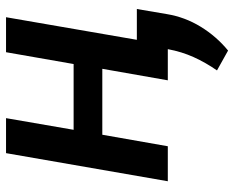

<svg xmlns="http://www.w3.org/2000/svg" viewBox="-89 -479 765 627"><g transform="rotate(-90 293.5 -165.5)"><path d="M459.5 0H344.7L382.3 -213.9H167L129.4 0H15.1L106.9 -528.3H221.2L183.1 -307.6H397.9L436.5 -528.3H550.8ZM561 -3.4Q551.3 55.7 519.8 107.2Q488.3 158.7 441.9 196.8L377 160.6Q402.8 123.5 420.4 84.5Q438 45.4 446.3 1L463.9 -101.1H577.6Z"/></g></svg>

Font: Roboto Mono Medium
Style: Italic
Weight: 500
Designer: Google
Version: Version 2.000985; 2015; ttfautohint (v1.3)